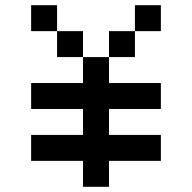

<svg xmlns="http://www.w3.org/2000/svg" viewBox="-20 -720 740 740"><path d="M200 -700H100V-600H200ZM100 -100H300V0H400V-100H600V-200H400V-300H600V-400H400V-500H300V-400H100V-300H300V-200H100ZM200 -500H300V-600H200ZM400 -500H500V-600H400ZM500 -600H600V-700H500Z"/></svg>

Font: FT88
Style: Regular
Weight: 400
Designer: Ange Degheest & Mandy Elbé
Foundry: Velvetyne Type Foundry
Version: Version 1.000;FEAKit 1.0